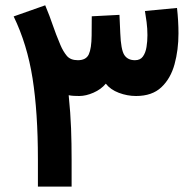

<svg xmlns="http://www.w3.org/2000/svg" viewBox="-20 -687 719 707"><path d="M481 -333.5Q448.7 -333.5 417.7 -345.2Q386.7 -356.9 369.6 -378.9Q352.1 -357.9 324.2 -345.7Q296.4 -333.5 272 -333.5Q263.2 -333.5 252.4 -334Q241.7 -334.5 232.9 -336.4Q239.7 -269 241.7 -214.1Q243.7 -159.2 243.7 -99.6V0H119.6V-101.1Q119.6 -272.9 99.9 -398.4Q80.1 -523.9 30.3 -626.5L146.5 -667.5Q163.6 -626.5 174.3 -594.5Q185.1 -562.5 202.6 -521Q212.4 -498 225.8 -481.7Q239.3 -465.3 266.6 -465.3Q296.9 -465.3 306.9 -486.8Q316.9 -508.3 317.4 -555.7L317.9 -627L419.9 -632.3L422.9 -564.9Q425.3 -503.9 437.7 -484.6Q450.2 -465.3 477.1 -465.3Q496.6 -465.3 506.3 -479Q516.1 -492.7 519.5 -513.9Q522.9 -535.2 522.9 -557.6Q522.9 -581.5 519.8 -605.7Q516.6 -629.9 513.7 -646.5L631.8 -657.7Q637.2 -609.4 637.2 -564Q637.2 -503.4 622.8 -450.7Q608.4 -397.9 574.2 -365.7Q540 -333.5 481 -333.5Z"/></svg>

Font: Vazirmatn RD UI
Style: Bold
Weight: 700
Designer: Saber Rastikerdar
Foundry: Saber Rastikerdar
Version: Version 33.003